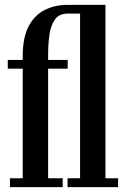

<svg xmlns="http://www.w3.org/2000/svg" viewBox="-20 -770 523 790"><path d="M21 0V-36.5H73.5V-487.5H12V-523.5H73.5V-539.5Q73.5 -616 98 -662.2Q122.5 -708.5 164.5 -729.2Q206.5 -750 258 -750H414V-36.5H466V0H258V-36.5H309.5V-714H258.5Q224 -714 206.8 -690.8Q189.5 -667.5 183.8 -629Q178 -590.5 178 -545V-523.5H258.5V-487.5H178V-36.5H238V0Z"/></svg>

Font: Imbue 10pt SemiBold
Style: Regular
Weight: 600
Designer: Tyler Finck
Foundry: Etcetera Type Company
Version: Version 1.102; ttfautohint (v1.8.3)